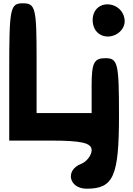

<svg xmlns="http://www.w3.org/2000/svg" viewBox="-20 -903 806 1165"><path d="M549 -821C535 -783 543 -734 569 -708C633 -644 752 -704 735 -792C717 -888 583 -909 549 -821ZM36 -467V-50H286C474 -50 536 -36 536 8C536 39 506 78 473 91C373 129 398 242 506 242C669 242 702 167 702 -204C702 -521 695 -550 619 -550C550 -550 536 -521 536 -383V-217H202V-550C202 -854 195 -883 119 -883C41 -883 36 -855 36 -467Z"/></svg>

Font: Hussar Skorodowane
Style: Bold
Weight: 700
Foundry: Cannot Into Space Fonts
Version: Version 0.892